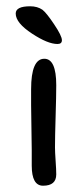

<svg xmlns="http://www.w3.org/2000/svg" viewBox="-20 -591 247 611"><path d="M163 -451Q132 -451 82 -484Q30 -518 30 -548Q30 -571 76 -571Q99 -571 115 -560Q128 -550 152 -514Q177 -477 177 -463Q177 -451 163 -451ZM117 0Q81 0 81 -64Q81 -84 81 -114Q81 -144 80 -185Q79 -226 79 -256.5Q79 -287 79 -307Q79 -404 121 -404Q159 -404 159 -320Q159 -303 158.5 -278.5Q158 -254 157 -221Q156 -188 155.5 -163.5Q155 -139 155 -122Q155 -115 155.5 -104Q156 -93 157 -79Q158 -65 158.5 -54Q159 -43 159 -36Q159 0 117 0Z"/></svg>

Font: Dongol
Style: Regular
Weight: 400
Designer: Abdo Mohamed and Ibrahim Hamdi
Foundry: Protype Foundry
Version: Version 1.000;hotconv 1.0.109;makeotfexe 2.5.65596